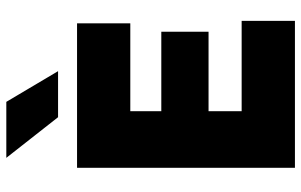

<svg xmlns="http://www.w3.org/2000/svg" viewBox="-197 -780 977 623"><g transform="rotate(-90 291.5 -468.5)"><path d="M58.6 -707H527.3V-534.2H242.2V-433.6H500V-280.3H242.2V-172.9H535.2V0H58.6ZM90.8 -936.5H272.5L372.1 -768.6H222.7Z"/></g></svg>

Font: Wanted Sans Black
Style: Regular
Weight: 900
Designer: Original Design by Kil Hyung-jin and Kang Hanbin, Wanted Lab, Inc; Hangeul from Source Han Sans by Jang Soo-young and Ka
Foundry: Wanted Lab, Inc.
Version: Version 1.003